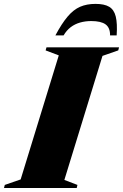

<svg xmlns="http://www.w3.org/2000/svg" viewBox="-71 -942 616 962"><path d="M223.5 -664.5 157.5 -689.5 162 -705H525.5L521.5 -689.5L442.5 -662L251.5 -40.5L317 -15.5L313.5 0H-51L-47 -15.5L32.5 -43ZM386 -836.5Q356 -836.5 330 -829Q304 -821.5 283.2 -805.8Q262.5 -790 247.5 -764.5H206.5Q238.5 -824.5 267.8 -859Q297 -893.5 330.2 -908Q363.5 -922.5 407.5 -922.5Q452 -922.5 476.2 -908Q500.5 -893.5 509 -859Q517.5 -824.5 513.5 -764.5H480.5Q481 -803 458 -819.8Q435 -836.5 386 -836.5Z"/></svg>

Font: Newsreader 60pt ExtraBold
Style: Italic
Weight: 800
Italic angle: -17°
Designer: Hugues Gentile
Foundry: Production Type
Version: Version 1.003